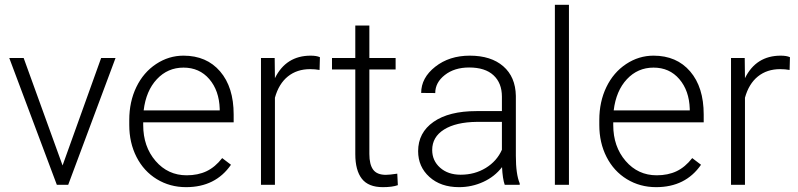

<svg xmlns="http://www.w3.org/2000/svg" viewBox="-20 -770 3326 800"><path d="M240.7 -80.6 401.4 -528.3H461.4L264.2 0H216.8L18.6 -528.3H78.6Z M755.4 9.8Q688 9.8 633.5 -23.4Q579.1 -56.6 548.8 -116Q518.6 -175.3 518.6 -249V-270Q518.6 -346.2 548.1 -407.2Q577.6 -468.3 630.4 -503.2Q683.1 -538.1 744.6 -538.1Q840.8 -538.1 897.2 -472.4Q953.6 -406.7 953.6 -293V-260.3H576.7V-249Q576.7 -159.2 628.2 -99.4Q679.7 -39.6 757.8 -39.6Q804.7 -39.6 840.6 -56.6Q876.5 -73.7 905.8 -111.3L942.4 -83.5Q877.9 9.8 755.4 9.8ZM744.6 -488.3Q678.7 -488.3 633.5 -439.9Q588.4 -391.6 578.6 -310.1H895.5V-316.4Q893.1 -392.6 852.1 -440.4Q811 -488.3 744.6 -488.3Z M1311.5 -478.5Q1293 -481.9 1272 -481.9Q1217.3 -481.9 1179.4 -451.4Q1141.6 -420.9 1125.5 -362.8V0H1067.4V-528.3H1124.5L1125.5 -444.3Q1171.9 -538.1 1274.4 -538.1Q1298.8 -538.1 1313 -531.7Z M1519 -663.6V-528.3H1628.4V-480.5H1519V-128.4Q1519 -84.5 1534.9 -63Q1550.8 -41.5 1587.9 -41.5Q1602.5 -41.5 1635.3 -46.4L1637.7 1.5Q1614.7 9.8 1575.2 9.8Q1515.1 9.8 1487.8 -25.1Q1460.4 -60.1 1460.4 -127.9V-480.5H1363.3V-528.3H1460.4V-663.6Z M2083 0Q2074.2 -24.9 2071.8 -73.7Q2041 -33.7 1993.4 -12Q1945.8 9.8 1892.6 9.8Q1816.4 9.8 1769.3 -32.7Q1722.2 -75.2 1722.2 -140.1Q1722.2 -217.3 1786.4 -262.2Q1850.6 -307.1 1965.3 -307.1H2071.3V-367.2Q2071.3 -423.8 2036.4 -456.3Q2001.5 -488.8 1934.6 -488.8Q1873.5 -488.8 1833.5 -457.5Q1793.5 -426.3 1793.5 -382.3L1734.9 -382.8Q1734.9 -445.8 1793.5 -491.9Q1852.1 -538.1 1937.5 -538.1Q2025.9 -538.1 2076.9 -493.9Q2127.9 -449.7 2129.4 -370.6V-120.6Q2129.4 -43.9 2145.5 -5.9V0ZM1899.4 -42Q1958 -42 2004.2 -70.3Q2050.3 -98.6 2071.3 -146V-262.2H1966.8Q1879.4 -261.2 1830.1 -230.2Q1780.8 -199.2 1780.8 -145Q1780.8 -100.6 1813.7 -71.3Q1846.7 -42 1899.4 -42Z M2350.6 0H2292V-750H2350.6Z M2713.9 9.8Q2646.5 9.8 2592 -23.4Q2537.6 -56.6 2507.3 -116Q2477.1 -175.3 2477.1 -249V-270Q2477.1 -346.2 2506.6 -407.2Q2536.1 -468.3 2588.9 -503.2Q2641.6 -538.1 2703.1 -538.1Q2799.3 -538.1 2855.7 -472.4Q2912.1 -406.7 2912.1 -293V-260.3H2535.2V-249Q2535.2 -159.2 2586.7 -99.4Q2638.2 -39.6 2716.3 -39.6Q2763.2 -39.6 2799.1 -56.6Q2835 -73.7 2864.3 -111.3L2900.9 -83.5Q2836.4 9.8 2713.9 9.8ZM2703.1 -488.3Q2637.2 -488.3 2592 -439.9Q2546.9 -391.6 2537.1 -310.1H2854V-316.4Q2851.6 -392.6 2810.5 -440.4Q2769.5 -488.3 2703.1 -488.3Z M3270 -478.5Q3251.5 -481.9 3230.5 -481.9Q3175.8 -481.9 3137.9 -451.4Q3100.1 -420.9 3084 -362.8V0H3025.9V-528.3H3083L3084 -444.3Q3130.4 -538.1 3232.9 -538.1Q3257.3 -538.1 3271.5 -531.7Z"/></svg>

Font: Vazir Thin
Style: Thin
Weight: 100
Designer: Saber Rastikerdar
Foundry: Saber Rastikerdar
Version: Version 30.0.0